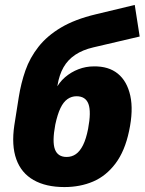

<svg xmlns="http://www.w3.org/2000/svg" viewBox="-20 -747 586 778"><path d="M241 11Q166 11 116 -17.5Q66 -46 46 -102Q26 -158 38 -239L56 -353Q65 -410 83 -461.5Q101 -513 136 -557.5Q171 -602 227.5 -635.5Q284 -669 368 -689L526 -727L546 -599L358 -555Q315 -545 285 -525Q255 -505 237.5 -474.5Q220 -444 213 -401L211 -382H204Q219 -413 243.5 -434Q268 -455 298 -466.5Q328 -478 360 -478Q420 -479 457.5 -448.5Q495 -418 508 -359Q521 -300 503 -216Q486 -135 448 -84.5Q410 -34 357.5 -11.5Q305 11 241 11ZM250 -111Q271 -111 287.5 -122.5Q304 -134 316.5 -159Q329 -184 337 -225Q350 -294 338.5 -325.5Q327 -357 290 -357Q270 -357 253.5 -345.5Q237 -334 225 -309Q213 -284 204 -242Q191 -173 202.5 -142Q214 -111 250 -111Z"/></svg>

Font: Nunito Sans 10pt Condensed Black
Style: Italic
Weight: 900
Width: 3
Italic angle: -9°
Designer: Vernon Adams
Foundry: Vernon Adams
Version: Version 3.101;gftools[0.9.27]